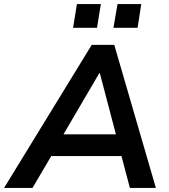

<svg xmlns="http://www.w3.org/2000/svg" viewBox="-52 -926 835 946"><path d="M-32 0 400 -705H511L716 0H588L537 -193L581 -157H164L220 -190L108 0ZM437 -565 246 -239 225 -264H554L526 -238L440 -565ZM507 -789 527 -906H644L626 -789ZM308 -789 327 -906H445L426 -789Z"/></svg>

Font: Nunito Sans 10pt
Style: Bold Italic
Weight: 700
Italic angle: -9°
Designer: Vernon Adams
Foundry: Vernon Adams
Version: Version 3.101;gftools[0.9.27]